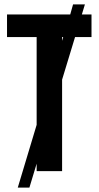

<svg xmlns="http://www.w3.org/2000/svg" viewBox="-20 -780 451 875"><path d="M263 0H147V-34L114 75H61L147 -211V-611H12V-714H300L313 -760H367L353 -714H397V-611H322L263 -417ZM263 -611V-594L268 -611Z"/></svg>

Font: Noto Sans ExtraCondensed SemiBold
Style: Regular
Weight: 600
Width: 2
Designer: Monotype Design Team
Foundry: Monotype Imaging Inc.
Version: Version 2.013; ttfautohint (v1.8.4.7-5d5b)